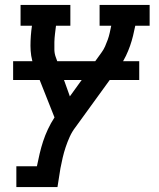

<svg xmlns="http://www.w3.org/2000/svg" viewBox="-20 -550 640 775"><path d="M46 205V121H129Q134 96 140 70.5Q146 45 154 20.5Q162 -4 173.5 -28.5Q185 -53 200 -76L116 -288Q109 -305 106 -325Q103 -345 103 -365Q103 -385 104.5 -405.5Q106 -426 109 -446H63V-530H264V-446H206Q204 -430 202 -413.5Q200 -397 199.5 -380.5Q199 -364 199.5 -348Q200 -332 206 -317L247 -203L262 -161L389 -337Q398 -349 404 -362.5Q410 -376 415 -390Q420 -404 423 -418Q426 -432 429 -446H382V-530H584V-446H526Q522 -426 517 -405.5Q512 -385 505 -365Q498 -345 488.5 -325Q479 -305 467 -288L285 -37Q271 -19 261.5 2Q252 23 245 44Q238 65 233 86.5Q228 108 224 129L212 205ZM542 -227H33V-303H542Z"/></svg>

Font: Iosevka Curly Slab MdExObl
Style: Regular
Weight: 500
Width: 7
Italic angle: -9°
Monospace: yes
Designer: Belleve Invis
Foundry: Belleve Invis
Version: Version 11.1.0; ttfautohint (v1.8.3)